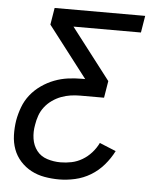

<svg xmlns="http://www.w3.org/2000/svg" viewBox="-53 -566 705 828"><g transform="rotate(5 300.0 -152.5)"><path d="M233 215Q201 215 170 209.5Q139 204 112.5 190Q86 176 65.5 153.5Q45 131 34.5 102.5Q24 74 23 42Q22 10 27 -22Q32 -51 43 -80.5Q54 -110 73.5 -134.5Q93 -159 119.5 -177.5Q146 -196 175 -207Q204 -218 233.5 -222Q263 -226 293 -226H308L138 -447L150 -520H542L530 -447H238L408 -226L396 -153H293Q272 -153 251.5 -150Q231 -147 211 -139.5Q191 -132 172.5 -119Q154 -106 140.5 -88.5Q127 -71 120 -51Q113 -31 110 -11Q104 20 108.5 49.5Q113 79 130 101Q147 123 175 132Q203 141 233 141Q257 141 281 136Q305 131 327 118Q349 105 366.5 85.5Q384 66 395 43L466 72Q450 104 425.5 132.5Q401 161 369.5 180Q338 199 302.5 207Q267 215 233 215Z"/></g></svg>

Font: Iosevka Aile
Style: Italic
Weight: 400
Italic angle: -9°
Designer: Belleve Invis
Foundry: Belleve Invis
Version: Version 28.0.1; ttfautohint (v1.8.4)